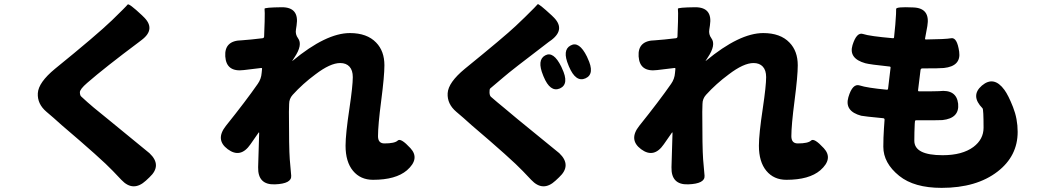

<svg xmlns="http://www.w3.org/2000/svg" viewBox="-20 -839 5040 929"><path d="M686 35Q624 92 567 31L526 -12Q473 -68 278 -234Q246 -262 240 -268Q236 -271 205 -298Q160 -336 163 -388Q166 -440 246 -506Q447 -669 522 -741Q592 -809 597.5 -817Q603 -825 667 -765L672 -760Q737 -700 666 -646L653 -636Q487 -512 402 -438Q366 -407 366.5 -392Q367 -377 373 -372Q403 -344 434 -318L504 -261Q699 -102 703 -98Q766 -39 703 19Z M1310 53Q1227 56 1229 -30L1234 -196Q1234 -201 1231 -197L1192 -141Q1144 -71 1082 -117Q1020 -163 1073 -230Q1170 -351 1227 -433Q1244 -457 1246 -486L1248 -506Q1248 -511 1243 -510L1160 -500Q1075 -489 1070 -566Q1065 -643 1150 -644Q1157 -644 1196 -648L1250 -654Q1258 -655 1258 -663L1259 -693Q1261 -734 1261 -775Q1261 -790 1260 -796.5Q1259 -803 1344 -804Q1429 -804 1415 -716L1412 -696Q1408 -673 1422 -654Q1446 -622 1404 -560L1395 -546Q1392 -542 1396 -545Q1558 -679 1673 -679Q1756 -679 1800 -633Q1840 -592 1840 -523Q1840 -471 1824.5 -352Q1809 -233 1809 -180Q1809 -145 1840 -145Q1890 -145 1904.5 -159Q1919 -173 1966 -122Q2013 -71 1949 -15Q1895 31 1785 31Q1724 31 1688 -12.5Q1652 -56 1652 -134Q1652 -190 1671 -316Q1687 -424 1687 -466Q1687 -499 1671 -516.5Q1655 -534 1626 -534Q1578 -534 1506 -479Q1445 -434 1396 -380Q1379 -361 1379 -336L1378 -298Q1378 -124 1382 -69Q1385 -28 1389 11Q1392 50 1310 53Z M2668 35Q2607 92 2550 31L2510 -11Q2456 -68 2261 -234Q2229 -262 2223 -268Q2219 -271 2188 -298Q2143 -336 2146 -388Q2149 -440 2229 -506Q2421 -662 2475 -713Q2505 -741 2520 -756Q2578 -813 2581.5 -818.5Q2585 -824 2650 -764L2654 -760Q2719 -700 2649 -646L2635 -636Q2451 -496 2417 -466Q2385 -438 2352 -411Q2348 -407 2348.5 -392Q2349 -377 2355 -371Q2386 -344 2418 -318L2485 -262Q2681 -103 2686 -98Q2748 -39 2685 19ZM2689 -411Q2642 -391 2610 -469L2608 -474Q2577 -549 2618 -571Q2658 -593 2696 -516L2699 -509Q2736 -432 2689 -411ZM2813 -460Q2766 -439 2733 -517L2731 -522Q2699 -597 2741 -619Q2782 -642 2820 -565L2823 -558Q2860 -481 2813 -460Z M3310 53Q3227 56 3229 -30L3234 -196Q3234 -201 3231 -197L3192 -141Q3144 -71 3082 -117Q3020 -163 3073 -230Q3170 -351 3227 -433Q3244 -457 3246 -486L3248 -506Q3248 -511 3243 -510L3160 -500Q3075 -489 3070 -566Q3065 -643 3150 -644Q3157 -644 3196 -648L3250 -654Q3258 -655 3258 -663L3259 -693Q3261 -734 3261 -775Q3261 -790 3260 -796.5Q3259 -803 3344 -804Q3429 -804 3415 -716L3412 -696Q3408 -673 3422 -654Q3446 -622 3404 -560L3395 -546Q3392 -542 3396 -545Q3558 -679 3673 -679Q3756 -679 3800 -633Q3840 -592 3840 -523Q3840 -471 3824.5 -352Q3809 -233 3809 -180Q3809 -145 3840 -145Q3890 -145 3904.5 -159Q3919 -173 3966 -122Q4013 -71 3949 -15Q3895 31 3785 31Q3724 31 3688 -12.5Q3652 -56 3652 -134Q3652 -190 3671 -316Q3687 -424 3687 -466Q3687 -499 3671 -516.5Q3655 -534 3626 -534Q3578 -534 3506 -479Q3445 -434 3396 -380Q3379 -361 3379 -336L3378 -298Q3378 -124 3382 -69Q3385 -28 3389 11Q3392 50 3310 53Z M4536 70Q4403 70 4331 12Q4254 -50 4254 -129Q4254 -173 4257 -217L4260 -260Q4260 -266 4254 -267Q4160 -276 4147 -279Q4065 -301 4085 -369Q4105 -437 4140 -425.5Q4175 -414 4270 -405Q4276 -404 4277 -410L4289 -511Q4290 -516 4285 -517Q4189 -527 4167 -533Q4085 -556 4105 -621Q4125 -685 4156 -674.5Q4187 -664 4301 -654Q4306 -654 4306 -659L4312 -720Q4317 -784 4316 -795.5Q4315 -807 4399 -803Q4482 -800 4467 -713L4456 -653Q4455 -648 4460 -648Q4554 -649 4582.5 -654Q4611 -659 4621 -589Q4631 -519 4547 -510Q4529 -508 4443 -508Q4435 -508 4434 -500L4422 -402Q4422 -397 4427 -397Q4512 -397 4524 -398Q4608 -408 4616 -337Q4623 -267 4540 -258Q4526 -257 4448 -257H4413Q4407 -257 4407 -251L4406 -240Q4404 -199 4404 -158Q4404 -88 4541 -88Q4636 -88 4690 -128Q4739 -165 4739 -221Q4739 -310 4734 -315Q4674 -376 4731 -425Q4789 -474 4840 -404Q4859 -378 4881.5 -321Q4904 -264 4904 -201Q4904 -84 4807 -9Q4705 70 4536 70Z"/></svg>

Font: Resource Han Rounded JP Heavy
Style: Regular
Weight: 900
Designer: Cyano Hao (round all glyphs); Ryoko NISHIZUKA 西塚涼子 (kana, bopomofo & ideographs); Paul D. Hunt (Latin, Greek & Cyrillic)
Foundry: Cyano Hao
Version: 0.990